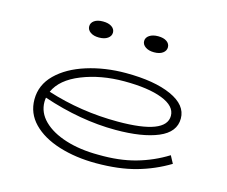

<svg xmlns="http://www.w3.org/2000/svg" viewBox="-102 -854 1190 1006"><g transform="rotate(15 493.0 -350.5)"><path d="M885 -88Q804 -39 711 -13Q618 13 495 13Q384 13 293 -15.5Q202 -44 149.5 -98Q97 -152 97 -227Q97 -306 156 -364Q215 -422 313.5 -453Q412 -484 525 -484Q680 -484 772 -442.5Q864 -401 864 -328Q864 -254 778.5 -218Q693 -182 548 -182Q358 -182 153 -251Q151 -237 151 -228Q151 -170 195.5 -126Q240 -82 318 -57.5Q396 -33 495 -33Q608 -31 697 -56Q786 -81 863 -129ZM164 -286Q348 -227 548 -227Q810 -227 810 -328Q810 -381 734.5 -410.5Q659 -440 528 -440Q401 -440 298.5 -399Q196 -358 164 -286ZM275 -671Q275 -690 292 -702Q309 -714 339 -714Q369 -714 386.5 -702Q404 -690 404 -671Q404 -652 386.5 -639.5Q369 -627 339 -627Q310 -627 292.5 -639.5Q275 -652 275 -671ZM573 -671Q573 -690 591 -702Q609 -714 638 -714Q668 -714 685 -702Q702 -690 702 -671Q702 -652 685 -639.5Q668 -627 638 -627Q609 -627 591 -639.5Q573 -652 573 -671Z"/></g></svg>

Font: BioRhyme Expanded Light
Style: Regular
Weight: 300
Width: 7
Designer: Aoife Mooney
Foundry: Aoife Mooney Type
Version: Version 1.001